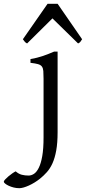

<svg xmlns="http://www.w3.org/2000/svg" viewBox="-137 -738 449 1002"><path d="M163.6 -48.3Q163.6 7.8 156.5 47.1Q149.4 86.4 137 114Q124.5 141.6 107.4 160.6Q90.3 179.7 70.8 195.3Q57.6 205.6 43 214.6Q28.3 223.6 13.7 230.2Q-1 236.8 -13.9 240.5Q-26.9 244.1 -36.1 244.1Q-51.3 244.1 -65.7 240.5Q-80.1 236.8 -91.6 231.4Q-103 226.1 -110.1 220.2Q-117.2 214.4 -117.2 210.4Q-117.2 206.1 -110.1 198.5Q-103 190.9 -93.3 182.6Q-83.5 174.3 -73 167Q-62.5 159.7 -55.2 156.2Q-39.6 169.9 -22.9 174.1Q-6.3 178.2 12.2 178.2Q26.4 178.2 40.3 169.2Q54.2 160.2 65.4 137.7Q76.7 115.2 83.5 76.7Q90.3 38.1 90.3 -21V-327.1Q90.3 -352.1 89.1 -367.2Q87.9 -382.3 81.5 -390.9Q75.2 -399.4 61.3 -403.3Q47.4 -407.2 22 -410.2V-429.7Q42.5 -433.1 58.3 -437.5Q74.2 -441.9 88.6 -446.5Q103 -451.2 116.5 -456.8Q129.9 -462.4 145.5 -468.8H163.6ZM291.5 -533.2Q285.6 -523.9 282.2 -519.5Q278.8 -515.1 270.5 -511.2L136.7 -642.1L4.4 -511.2Q0.5 -513.2 -2.2 -515.1Q-4.9 -517.1 -7.1 -519.5Q-9.3 -522 -11.7 -525.4Q-14.2 -528.8 -17.6 -533.2L111.3 -718.3H163.6Z"/></svg>

Font: Noto Serif Devanagari
Style: Regular
Weight: 400
Designer: Monotype Design Team
Foundry: Monotype Imaging Inc.
Version: Version 1.01